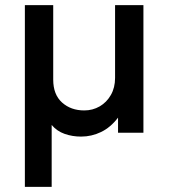

<svg xmlns="http://www.w3.org/2000/svg" viewBox="-20 -515 654 745"><path d="M76.5 210V-495H186.5V-206Q186.5 -148 220.8 -117.2Q255 -86.5 307 -86.5Q339.5 -86.5 366.8 -102.2Q394 -118 410.2 -146.5Q426.5 -175 426.5 -212.5V-495H536.5V0H438V-58.5Q409 -20.5 372.2 -2.8Q335.5 15 294.5 15Q260.5 15 230.8 4.5Q201 -6 180.5 -30V210Z"/></svg>

Font: Geologica EX
Style: Regular
Weight: 400
Designer: Sindre Bremnes, Frode Helland
Foundry: Monokrom Skriftforlag AS
Version: Version 1.010;gftools[0.9.28]